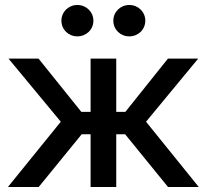

<svg xmlns="http://www.w3.org/2000/svg" viewBox="-20 -751 830 771"><path d="M224.1 -262.2 11.7 0H135.3L308.1 -211.9H343.8V0H446.8V-211.9H482.4L654.8 0H778.3L566.4 -262.2L775.9 -515.6H654.3L483.4 -301.8H446.8V-515.6H343.8V-301.8H306.6L134.8 -515.6H14.2ZM499 -605C535.2 -605 563.5 -632.3 563.5 -668C563.5 -703.1 535.2 -731 499 -731C463.4 -731 435.1 -703.1 435.1 -668C435.1 -632.3 463.4 -605 499 -605ZM290.5 -605C326.7 -605 355 -632.3 355 -668C355 -703.1 326.7 -731 290.5 -731C254.9 -731 226.6 -703.1 226.6 -668C226.6 -632.3 254.9 -605 290.5 -605Z"/></svg>

Font: Inteeer Medium
Style: Regular
Weight: 500
Designer: Rasmus Andersson
Foundry: rsms
Version: Version 4.001;Glyphs 3.4 (3402)